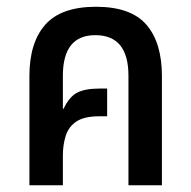

<svg xmlns="http://www.w3.org/2000/svg" viewBox="-20 -548 566 568"><path d="M67 0V-323Q67 -422 114 -475Q161 -528 264 -528Q367 -528 413 -475Q459 -422 459 -323V0H360V-324Q360 -444 262 -444Q166 -444 166 -324V-227L168 -226Q185 -262 208.5 -274Q232 -286 274 -286H297V-204H274Q229 -204 206 -188.5Q183 -173 174.5 -146.5Q166 -120 166 -88V0Z"/></svg>

Font: Noto Sans Thai UI Cond Med
Style: Regular
Weight: 500
Width: 3
Designer: Monotype Design Team
Foundry: Monotype Imaging Inc.
Version: Version 2.000; ttfautohint (v1.8.4.7-5d5b)